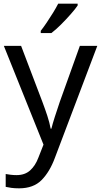

<svg xmlns="http://www.w3.org/2000/svg" viewBox="-20 -786 550 1046"><path d="M1 -536H95L211 -231Q226 -191 238 -154.5Q250 -118 256 -85H260Q266 -110 279 -150.5Q292 -191 306 -232L415 -536H510L279 74Q251 150 206.5 195Q162 240 84 240Q60 240 42 237.5Q24 235 11 232V162Q22 164 37.5 166Q53 168 70 168Q116 168 144.5 142Q173 116 189 73L217 2ZM403 -756Q391 -738 366 -709.5Q341 -681 312.5 -652.5Q284 -624 260 -606H202V-618Q217 -637 234.5 -663Q252 -689 269 -716.5Q286 -744 297 -766H403Z"/></svg>

Font: Noto Sans Buhid
Style: Regular
Weight: 400
Designer: Monotype Design Team
Foundry: Monotype Imaging Inc.
Version: Version 2.001